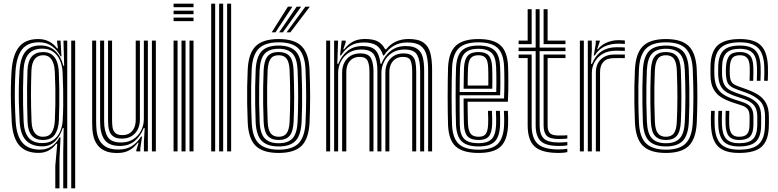

<svg xmlns="http://www.w3.org/2000/svg" viewBox="-20 -820 4216 1040"><path d="M279.5 200V78.8L290 -41.2H284.8Q267 -17 243 -4.4Q219 8.2 188.8 8.2Q120.5 8.2 84.9 -31.9Q49.2 -72 43.5 -159.8Q40.8 -210.2 39.5 -256.6Q38.2 -303 39 -347.8Q39.8 -392.5 42.8 -437.8Q49.5 -525.5 84 -567Q118.5 -608.5 187.2 -608.5Q220.2 -608.5 245.9 -595.2Q271.5 -582 289.2 -557.8H293.8L289 -594.8V-600H308L313 -514.8H308Q291 -548.8 261.4 -569.9Q231.8 -591 191.8 -591Q129.5 -591 99.6 -552.4Q69.8 -513.8 64.2 -437Q61.5 -392.5 60.6 -347.9Q59.8 -303.2 60.9 -256.8Q62 -210.2 65 -160Q70.2 -81.5 102.8 -45.5Q135.2 -9.5 196.8 -9.5Q232 -9.5 258.8 -27.1Q285.5 -44.8 302.5 -76.2H307.8L302.2 43.5V200ZM322.5 200V4.8L324.8 -126.5H319.8Q305.8 -81.5 277.6 -53.9Q249.5 -26.2 205.5 -27.2Q149.8 -28.5 120.2 -60.2Q90.8 -92 86.5 -159Q83.8 -208.2 82.5 -253.9Q81.2 -299.5 82 -344.9Q82.8 -390.2 85.8 -437.8Q90.8 -507.8 118 -540.8Q145.2 -573.8 197.8 -573.8Q249 -573.8 280.5 -542.9Q312 -512 322.8 -463.5L327.5 -463.8L323.8 -600H344.2V200ZM209 -45Q245 -45 268.6 -61.4Q292.2 -77.8 304.8 -105.4Q317.2 -133 319.5 -166Q321.8 -205 322.4 -247.1Q323 -289.2 322.1 -335.1Q321.2 -381 319 -430.2Q317.2 -464 304.9 -492.8Q292.5 -521.5 268.8 -539Q245 -556.5 208.5 -556.5Q159.8 -556.5 135 -527.8Q110.2 -499 107.2 -438Q105.2 -387.5 104.8 -342.4Q104.2 -297.2 105.1 -252.8Q106 -208.2 108 -159.8Q111 -102.2 135.4 -73.6Q159.8 -45 209 -45ZM212.2 -61.8Q173.2 -61.8 152.2 -85.6Q131.2 -109.5 129.2 -159.8Q127.8 -206.2 127 -252.2Q126.2 -298.2 126.6 -344.6Q127 -391 128.8 -437.5Q130.8 -488.8 151.8 -513.4Q172.8 -538 213.8 -538Q242.2 -538 260.5 -524.6Q278.8 -511.2 287.9 -487Q297 -462.8 298.5 -430Q300.5 -384.2 301.1 -339.2Q301.8 -294.2 301.1 -250.9Q300.5 -207.5 298.8 -166Q296.5 -119 276.6 -90.4Q256.8 -61.8 212.2 -61.8ZM212.2 -79.2Q246.2 -79.2 260.6 -103.1Q275 -127 277 -165.5Q279 -208.8 279.8 -253.1Q280.5 -297.5 279.8 -342.1Q279 -386.8 277 -430Q275.8 -457.2 268.9 -477.6Q262 -498 248.8 -509.4Q235.5 -520.8 214 -520.8Q184.5 -520.8 168.4 -500.5Q152.2 -480.2 150.2 -437.8Q147.8 -371.8 147.8 -305.2Q147.8 -238.8 151 -160.2Q153 -118.8 168.9 -99Q184.8 -79.2 212.2 -79.2ZM365.8 200V-600H387.2V200Z M614.2 8.8Q574.2 8.8 548.6 -3Q523 -14.8 508.8 -33.6Q494.5 -52.5 488.1 -74.6Q481.8 -96.8 480.5 -118Q479.2 -139.2 479.2 -155.2V-600H500.8V-159.2Q500.8 -140.2 503 -114.9Q505.2 -89.5 516 -65.6Q526.8 -41.8 551.5 -25.9Q576.2 -10 621 -10Q663.5 -10 693 -28Q722.5 -46 744.2 -80.5H749.5L740 -17V0H718.5L718.2 -6.2L730.8 -46.8H726.5Q705 -19.2 679 -5.2Q653 8.8 614.2 8.8ZM802.8 0V-600H824.2V0ZM640 -69.2Q612 -69.2 596.6 -79.2Q581.2 -89.2 574.6 -104.6Q568 -120 566.6 -136.9Q565.2 -153.8 565.2 -167.5V-600H587V-168.8Q587 -151.8 589.2 -133Q591.5 -114.2 603.2 -101.2Q615 -88.2 643.2 -88.2Q666.5 -88.2 682.5 -98.6Q698.5 -109 706.9 -127.6Q715.2 -146.2 715.2 -171V-600H737.8V-173Q737.8 -143.2 726.4 -119.8Q715 -96.2 693.2 -82.8Q671.5 -69.2 640 -69.2ZM627.2 -29.5Q570.8 -29.8 546.5 -62.8Q522.2 -95.8 522.2 -160.8V-600H544V-163.5Q544 -109.5 563.1 -78.9Q582.2 -48.2 635 -48.2Q675.8 -48.2 703.4 -66.8Q731 -85.2 745.1 -114.2Q759.2 -143.2 759.2 -174.8V-600H781V0H759.5V-52L763.8 -126H758.2Q741 -82 708.8 -55.5Q676.5 -29 627.2 -29.5Z M920.2 -781V-800H1028.2V-781ZM920.2 -705.5V-724.5H1028.2V-705.5ZM920.2 -743.2V-762.2H1028.2V-743.2ZM1006.5 0V-600H1028.2V0ZM920.2 0V-600H941.8V0ZM963.2 0V-600H985V0Z M1210.2 0V-800H1232V0ZM1124 0V-800H1145.5V0ZM1167 0V-800H1188.8V0Z M1489.5 8.5Q1404.2 8.5 1365 -30Q1325.8 -68.5 1321.8 -156.5Q1319.5 -210.2 1318.8 -257.8Q1318 -305.2 1318.8 -351Q1319.5 -396.8 1321.8 -444.2Q1326.2 -532 1365.2 -570.2Q1404.2 -608.5 1489.5 -608.5Q1575.5 -608.5 1614 -569.6Q1652.5 -530.8 1656.5 -443.8Q1660 -362.5 1659.9 -294.5Q1659.8 -226.5 1656.8 -156.2Q1652.2 -67.5 1612.9 -29.5Q1573.5 8.5 1489.5 8.5ZM1489.5 -9.2Q1563 -9.2 1597 -43.5Q1631 -77.8 1635 -157.2Q1638.2 -227 1638.4 -293.2Q1638.5 -359.5 1635 -442.8Q1631.5 -520.2 1598.4 -555.5Q1565.2 -590.8 1489.5 -590.8Q1414.8 -590.8 1380.9 -556Q1347 -521.2 1343.2 -442Q1341.2 -399.8 1340.5 -355.5Q1339.8 -311.2 1340.4 -262.2Q1341 -213.2 1343.5 -156.5Q1347.2 -74.5 1383.2 -41.9Q1419.2 -9.2 1489.5 -9.2ZM1489.5 -26.8Q1428.2 -26.8 1398.1 -56.6Q1368 -86.5 1364.8 -159.5Q1363 -206.5 1362.2 -254.1Q1361.5 -301.8 1362.1 -348.8Q1362.8 -395.8 1364.8 -440.2Q1368.2 -511.2 1397 -542.2Q1425.8 -573.2 1489.5 -573.2Q1549.8 -573.2 1580 -544Q1610.2 -514.8 1613.2 -443Q1615.5 -390.2 1616.2 -342.8Q1617 -295.2 1616.4 -250.2Q1615.8 -205.2 1613.8 -160.2Q1610.2 -87.8 1581 -57.2Q1551.8 -26.8 1489.5 -26.8ZM1489.5 -44.2Q1540.5 -44.2 1564.8 -70.9Q1589 -97.5 1592 -160.8Q1594.8 -219.5 1595 -289.8Q1595.2 -360 1592 -439.8Q1589.2 -503.5 1564.5 -529.6Q1539.8 -555.8 1489.5 -555.8Q1438.2 -555.8 1413.9 -529.2Q1389.5 -502.8 1386.2 -439.5Q1384.8 -400.8 1383.9 -356.5Q1383 -312.2 1383.6 -263.1Q1384.2 -214 1386.5 -160.2Q1389.2 -95.8 1414.5 -70Q1439.8 -44.2 1489.5 -44.2ZM1489.5 -61.8Q1450.2 -61.8 1430.4 -84Q1410.5 -106.2 1408 -161Q1406 -210.2 1405.4 -256.1Q1404.8 -302 1405.4 -347.1Q1406 -392.2 1408 -438.5Q1410.5 -492.2 1429.6 -515.2Q1448.8 -538.2 1489.5 -538.2Q1528 -538.2 1548 -516.5Q1568 -494.8 1570.2 -439.2Q1573.2 -365.5 1573.4 -296Q1573.5 -226.5 1570.5 -161.8Q1568 -107.5 1548.8 -84.6Q1529.5 -61.8 1489.5 -61.8ZM1489.5 -79.2Q1519.8 -79.2 1533.4 -99.2Q1547 -119.2 1548.8 -162.8Q1551.5 -223.8 1551.8 -290.6Q1552 -357.5 1548.8 -438.2Q1547 -482 1533 -501.4Q1519 -520.8 1489.5 -520.8Q1458.8 -520.8 1445.2 -500.8Q1431.8 -480.8 1429.5 -437.5Q1427.8 -392.5 1427 -349.2Q1426.2 -306 1427 -260.4Q1427.8 -214.8 1429.8 -161.8Q1431.5 -116.8 1446.1 -98Q1460.8 -79.2 1489.5 -79.2ZM1451.8 -645 1539.5 -783.8H1563.8L1472.2 -645ZM1532.2 -645 1634 -783.8H1658.2L1553 -645ZM1492 -645 1586.8 -783.8H1611L1512.5 -645Z M2299 0V-440.8Q2299 -486.8 2290.9 -520.1Q2282.8 -553.5 2258.8 -571.8Q2234.8 -590 2186.8 -590Q2144 -590 2112.5 -571.5Q2081 -553 2060 -519.5H2055.2Q2044.2 -556.8 2020 -573.4Q1995.8 -590 1950.5 -590Q1907.8 -590 1878.2 -572Q1848.8 -554 1827.2 -519.5H1822L1830.8 -600H1852.5L1852.8 -591.2L1839.5 -553.2H1844.2Q1865.2 -580.2 1891.8 -594.5Q1918.2 -608.8 1957 -608.8Q2000.8 -608.8 2025.9 -595.8Q2051 -582.8 2066 -553.2H2072Q2094.2 -581.5 2125.1 -595.1Q2156 -608.8 2193.5 -608.8Q2247.2 -608.8 2274.5 -588.9Q2301.8 -569 2311.1 -532.1Q2320.5 -495.2 2320.5 -444.8V0ZM1746.8 0V-600H1768.2V0ZM1833.2 0V-427Q1833.2 -456.8 1844.8 -480.1Q1856.2 -503.5 1878.1 -517.1Q1900 -530.8 1931.5 -530.8Q1976 -530.8 1989.5 -504.5Q2003 -478.2 2003 -432.5V0H1981.2V-431.2Q1981.2 -470 1971.1 -490.9Q1961 -511.8 1928.2 -511.8Q1905 -511.8 1888.9 -501.4Q1872.8 -491 1864.2 -472.5Q1855.8 -454 1855.8 -429V0ZM1789.8 0V-600H1811.2L1807.2 -474H1812.2Q1830.8 -519.8 1863.5 -545.2Q1896.2 -570.8 1944.2 -570.5Q1992.8 -570.2 2014.2 -547.6Q2035.8 -525 2041 -474H2045.5Q2063.8 -519.8 2097.4 -545.4Q2131 -571 2179.2 -570.5Q2219.5 -570.2 2240.6 -555.1Q2261.8 -540 2269.6 -511Q2277.5 -482 2277.5 -439.2V0H2255.8V-436.5Q2255.8 -492 2240 -521.9Q2224.2 -551.8 2171.5 -551.8Q2130.8 -551.8 2102.8 -533.2Q2074.8 -514.8 2060.4 -485.8Q2046 -456.8 2046 -425.2V0H2024.2V-436.5Q2024.2 -492 2007 -521.9Q1989.8 -551.8 1936.5 -551.8Q1896 -551.8 1868 -533.2Q1840 -514.8 1825.8 -485.8Q1811.5 -456.8 1811.5 -425.2V0ZM2067.5 0V-427Q2067.5 -456.8 2079.1 -480.1Q2090.8 -503.5 2112.9 -517.1Q2135 -530.8 2166.2 -530.8Q2196 -530.8 2210.6 -518.8Q2225.2 -506.8 2229.9 -484.8Q2234.5 -462.8 2234.5 -432.5V0H2212.8V-431.2Q2212.8 -469.2 2204.5 -490.5Q2196.2 -511.8 2163.2 -511.8Q2140 -511.8 2123.4 -501.4Q2106.8 -491 2097.9 -472.5Q2089 -454 2089 -429V0Z M2572.8 8.5Q2488.2 8.5 2449.5 -25.9Q2410.8 -60.2 2407 -141Q2406 -169 2405.4 -210.6Q2404.8 -252.2 2404.8 -298.1Q2404.8 -344 2405.4 -386Q2406 -428 2407 -457Q2411.5 -539 2450.5 -573.8Q2489.5 -608.5 2571.5 -608.5Q2652.8 -608.5 2690.6 -574.8Q2728.5 -541 2732 -461Q2732.8 -444 2733.1 -422.2Q2733.5 -400.5 2733.5 -375.5Q2733.5 -350.5 2733 -323.5Q2732.5 -296.5 2731 -269H2512.8Q2513 -246.8 2513.2 -224.8Q2513.5 -202.8 2513.9 -183.4Q2514.2 -164 2514.8 -149.2Q2516.8 -111.8 2529.5 -95.5Q2542.2 -79.2 2572.8 -79.2Q2599.8 -79.2 2611 -94.1Q2622.2 -109 2624 -146.2Q2624.8 -158 2624.5 -176.9Q2624.2 -195.8 2623 -219.5H2644.8Q2645.8 -195.8 2646 -176.9Q2646.2 -158 2645.8 -145.2Q2643.8 -99.2 2627.1 -80.5Q2610.5 -61.8 2572.8 -61.8Q2531.2 -61.8 2513 -81.1Q2494.8 -100.5 2493 -147Q2492.5 -163.8 2492 -187Q2491.5 -210.2 2491.4 -236.1Q2491.2 -262 2491.2 -286.5H2710.2Q2711.2 -310.2 2711.6 -334.2Q2712 -358.2 2712 -381Q2712 -403.8 2711.6 -423.9Q2711.2 -444 2710.5 -460Q2707 -532 2674 -561.4Q2641 -590.8 2571.5 -590.8Q2499.2 -590.8 2466 -559.5Q2432.8 -528.2 2428.8 -455.8Q2427.5 -425.8 2426.9 -383.5Q2426.2 -341.2 2426.2 -296Q2426.2 -250.8 2426.9 -210.2Q2427.5 -169.8 2428.5 -143Q2432 -71.2 2465.1 -40.2Q2498.2 -9.2 2572.8 -9.2Q2644 -9.2 2675.5 -39.8Q2707 -70.2 2710.5 -142Q2711 -153 2711 -166Q2711 -179 2710.6 -192.6Q2710.2 -206.2 2709.5 -219.5H2731Q2732 -201.2 2732.5 -180.1Q2733 -159 2732 -141.2Q2728.5 -60.5 2691.8 -26Q2655 8.5 2572.8 8.5ZM2572.8 -26.8Q2510.2 -26.8 2481.8 -53.4Q2453.2 -80 2450 -143.8Q2449 -171.8 2448.5 -212.8Q2448 -253.8 2448 -299.1Q2448 -344.5 2448.5 -385.6Q2449 -426.8 2450.2 -454.2Q2453.8 -519 2482.1 -546.1Q2510.5 -573.2 2571.5 -573.2Q2629.8 -573.2 2657.9 -548Q2686 -522.8 2688.8 -459.5Q2689.8 -442.2 2690.1 -418Q2690.5 -393.8 2690.4 -364.8Q2690.2 -335.8 2689.2 -304H2469.8Q2469.5 -256.8 2469.8 -220.5Q2470 -184.2 2470.5 -145.5Q2471.2 -91 2494.5 -67.6Q2517.8 -44.2 2572.8 -44.2Q2619.2 -44.2 2641.9 -65.6Q2664.5 -87 2667.2 -143.2Q2667.8 -158.8 2667.5 -178.1Q2667.2 -197.5 2666.2 -219.5H2687.8Q2688.8 -199.2 2689.1 -179.6Q2689.5 -160 2688.8 -142.8Q2686 -79.5 2659.5 -53.1Q2633 -26.8 2572.8 -26.8ZM2469.8 -321.5H2668Q2668.8 -349.5 2668.8 -375Q2668.8 -400.5 2668.4 -422Q2668 -443.5 2667.2 -459Q2664.8 -514.8 2640.8 -535.2Q2616.8 -555.8 2571.5 -555.8Q2522 -555.8 2498.4 -532.6Q2474.8 -509.5 2471.8 -453Q2471 -435 2470.5 -398.5Q2470 -362 2469.8 -321.5ZM2491.2 -339.2Q2491.5 -357 2491.8 -376.8Q2492 -396.5 2492.4 -415.9Q2492.8 -435.2 2493.2 -451.8Q2495.8 -499 2514 -518.6Q2532.2 -538.2 2571.5 -538.2Q2610 -538.2 2626.9 -519.5Q2643.8 -500.8 2645.8 -457Q2646.2 -445.8 2646.6 -427.5Q2647 -409.2 2647 -386.5Q2647 -363.8 2646.5 -339.2ZM2513.2 -356.8H2625Q2625.2 -377.2 2625.2 -396.6Q2625.2 -416 2624.9 -431.6Q2624.5 -447.2 2624 -456.2Q2622.5 -491.5 2610.4 -506.1Q2598.2 -520.8 2571.5 -520.8Q2542.8 -520.8 2529.8 -505Q2516.8 -489.2 2515 -450.8Q2514.5 -437.8 2514.1 -423.1Q2513.8 -408.5 2513.5 -392.1Q2513.2 -375.8 2513.2 -356.8Z M3006.8 -29.5Q2935.8 -29.5 2908.6 -56Q2881.5 -82.5 2881.5 -141.2V-543.2H2789.2V-562.2H2881.5V-770H2903V-562.2H3043V-543.2H2903V-141.2Q2903 -91.5 2925.5 -69.9Q2948 -48.2 3006.8 -48.2Q3018 -48.2 3029.4 -48.9Q3040.8 -49.5 3053 -50.8V-32.5Q3043 -30.8 3031.6 -30.1Q3020.2 -29.5 3006.8 -29.5ZM3006.8 8.5Q2914.2 8.5 2876.2 -26.2Q2838.2 -61 2838.2 -141.2V-505.5H2789.2V-524.5H2859.8V-141.2Q2859.8 -72.2 2892.1 -41.4Q2924.5 -10.5 3006.8 -10.5Q3020.5 -10.5 3032.1 -11.4Q3043.8 -12.2 3053 -14.2V4Q3035.2 8.5 3006.8 8.5ZM3006.8 -67Q2959.8 -67 2942.1 -84.1Q2924.5 -101.2 2924.5 -141.2V-524.5H3043V-505.5H2946.2V-141.2Q2946.2 -111 2958.9 -98.5Q2971.5 -86 3006.8 -86Q3025 -86 3036.4 -86.4Q3047.8 -86.8 3053 -87.5V-69.5Q3045 -68.5 3033.8 -67.8Q3022.5 -67 3006.8 -67ZM2789.2 -581V-600H2838.2V-770H2859.8V-581ZM2924.5 -581V-770H2946.2V-600H3043V-581Z M3164 0V-600H3185.5L3185.8 -548L3181.5 -474H3186.5Q3205.2 -520 3238.8 -542.1Q3272.2 -564.2 3320 -564.2Q3332.2 -564.2 3345.1 -563.9Q3358 -563.5 3364.5 -562.8V-544Q3357.2 -544.5 3343.1 -544.9Q3329 -545.2 3316 -545.2Q3273 -545.2 3243.9 -527.8Q3214.8 -510.2 3200.2 -482.8Q3185.8 -455.2 3185.8 -425.2V0ZM3121 0V-600H3142.5V0ZM3207.5 0V-427Q3207.5 -472.2 3234.5 -498.4Q3261.5 -524.5 3306.5 -524.5Q3321.2 -524.5 3336.1 -524.5Q3351 -524.5 3364.5 -524.5V-505.2Q3351.2 -505.5 3335.8 -505.4Q3320.2 -505.2 3306.5 -505.2Q3267 -505.2 3248.6 -485.1Q3230.2 -465 3230.2 -429V0ZM3196.2 -519.5 3207 -583V-600H3228.8L3229 -595.8L3214.5 -553.2H3218.5Q3235.8 -576.5 3266.5 -589.5Q3297.2 -602.5 3329.8 -602.5Q3337.2 -602.5 3346.2 -602Q3355.2 -601.5 3364.5 -600.8V-581.8Q3356.8 -582.8 3348.5 -583.1Q3340.2 -583.5 3331 -583.5Q3288.2 -583.5 3255.8 -568.8Q3223.2 -554 3201.5 -519.5Z M3587 8.5Q3501.8 8.5 3462.5 -30Q3423.2 -68.5 3419.2 -156.5Q3417 -210.2 3416.2 -257.8Q3415.5 -305.2 3416.2 -351Q3417 -396.8 3419.2 -444.2Q3423.8 -532 3462.8 -570.2Q3501.8 -608.5 3587 -608.5Q3673 -608.5 3711.5 -569.6Q3750 -530.8 3754 -443.8Q3757.5 -362.5 3757.4 -294.5Q3757.2 -226.5 3754.2 -156.2Q3749.8 -67.5 3710.4 -29.5Q3671 8.5 3587 8.5ZM3587 -9.2Q3660.5 -9.2 3694.5 -43.5Q3728.5 -77.8 3732.5 -157.2Q3735.8 -227 3735.9 -293.2Q3736 -359.5 3732.5 -442.8Q3729 -520.2 3695.9 -555.5Q3662.8 -590.8 3587 -590.8Q3512.2 -590.8 3478.4 -556Q3444.5 -521.2 3440.8 -442Q3438.8 -399.8 3438 -355.5Q3437.2 -311.2 3437.9 -262.2Q3438.5 -213.2 3441 -156.5Q3444.8 -74.5 3480.8 -41.9Q3516.8 -9.2 3587 -9.2ZM3587 -26.8Q3525.8 -26.8 3495.6 -56.6Q3465.5 -86.5 3462.2 -159.5Q3460.5 -206.5 3459.8 -254.1Q3459 -301.8 3459.6 -348.8Q3460.2 -395.8 3462.2 -440.2Q3465.8 -511.2 3494.5 -542.2Q3523.2 -573.2 3587 -573.2Q3647.2 -573.2 3677.5 -544Q3707.8 -514.8 3710.8 -443Q3713 -390.2 3713.8 -342.8Q3714.5 -295.2 3713.9 -250.2Q3713.2 -205.2 3711.2 -160.2Q3707.8 -87.8 3678.5 -57.2Q3649.2 -26.8 3587 -26.8ZM3587 -44.2Q3638 -44.2 3662.2 -70.9Q3686.5 -97.5 3689.5 -160.8Q3692.2 -219.5 3692.5 -289.8Q3692.8 -360 3689.5 -439.8Q3686.8 -503.5 3662 -529.6Q3637.2 -555.8 3587 -555.8Q3535.8 -555.8 3511.4 -529.2Q3487 -502.8 3483.8 -439.5Q3482.2 -400.8 3481.4 -356.5Q3480.5 -312.2 3481.1 -263.1Q3481.8 -214 3484 -160.2Q3486.8 -95.8 3512 -70Q3537.2 -44.2 3587 -44.2ZM3587 -61.8Q3547.8 -61.8 3527.9 -84Q3508 -106.2 3505.5 -161Q3503.5 -210.2 3502.9 -256.1Q3502.2 -302 3502.9 -347.1Q3503.5 -392.2 3505.5 -438.5Q3508 -492.2 3527.1 -515.2Q3546.2 -538.2 3587 -538.2Q3625.5 -538.2 3645.5 -516.5Q3665.5 -494.8 3667.8 -439.2Q3670.8 -365.5 3670.9 -296Q3671 -226.5 3668 -161.8Q3665.5 -107.5 3646.2 -84.6Q3627 -61.8 3587 -61.8ZM3587 -79.2Q3617.2 -79.2 3630.9 -99.2Q3644.5 -119.2 3646.2 -162.8Q3649 -223.8 3649.2 -290.6Q3649.5 -357.5 3646.2 -438.2Q3644.5 -482 3630.5 -501.4Q3616.5 -520.8 3587 -520.8Q3556.2 -520.8 3542.8 -500.8Q3529.2 -480.8 3527 -437.5Q3525.2 -392.5 3524.5 -349.2Q3523.8 -306 3524.5 -260.4Q3525.2 -214.8 3527.2 -161.8Q3529 -116.8 3543.6 -98Q3558.2 -79.2 3587 -79.2Z M3983.2 8.5Q3905.2 8.5 3869.9 -26.2Q3834.5 -61 3831.2 -141.2Q3830.5 -160.2 3830.5 -181.2Q3830.5 -202.2 3831.8 -219.5H3851.5Q3850.5 -203.2 3850.4 -182Q3850.2 -160.8 3851 -142.2Q3853.8 -71 3884.6 -40.1Q3915.5 -9.2 3983.2 -9.2Q4058.2 -9.2 4090.4 -39.6Q4122.5 -70 4123.5 -138.5Q4124 -147.2 4124 -155.1Q4124 -163 4124 -171.1Q4124 -179.2 4124 -187.8Q4124 -245 4096.5 -273.1Q4069 -301.2 4018.2 -319L3975.2 -334.2Q3950.5 -343 3937.5 -352.8Q3924.5 -362.5 3919.1 -376.9Q3913.8 -391.2 3912.2 -413.8Q3911.5 -423.5 3911.6 -434.1Q3911.8 -444.8 3912.2 -456.2Q3915 -500 3931.4 -519.1Q3947.8 -538.2 3988 -538.2Q4022.5 -538.2 4040.8 -520.8Q4059 -503.2 4060.5 -457.2Q4061 -445 4060.9 -425Q4060.8 -405 4060 -382.2H4040.2Q4041 -404 4041.2 -423Q4041.5 -442 4041 -456.2Q4039.8 -491 4027.1 -505.9Q4014.5 -520.8 3988 -520.8Q3959 -520.8 3946.9 -505.8Q3934.8 -490.8 3933.2 -456.2Q3932.8 -444.5 3932.6 -434.9Q3932.5 -425.2 3933.2 -413.8Q3934.5 -392.8 3939.9 -381.2Q3945.2 -369.8 3955.6 -363.5Q3966 -357.2 3981.2 -351.5L4023.2 -336.5Q4058.8 -324 4086.1 -307Q4113.5 -290 4129.1 -262Q4144.8 -234 4144.8 -187.8Q4144.8 -179 4144.9 -171Q4145 -163 4144.9 -155.1Q4144.8 -147.2 4144.5 -138.5Q4143.5 -61.2 4106.9 -26.4Q4070.2 8.5 3983.2 8.5ZM3983.2 -26.8Q3924.8 -26.8 3899 -54.2Q3873.2 -81.8 3870.8 -143Q3870.2 -160.2 3870.1 -180.1Q3870 -200 3871.2 -219.5H3891.2Q3890 -200 3890 -179.6Q3890 -159.2 3890.5 -144Q3892.5 -90.8 3914.1 -67.5Q3935.8 -44.2 3983.2 -44.2Q4036.8 -44.2 4058.8 -67Q4080.8 -89.8 4081.8 -138.8Q4082 -152 4082 -163.4Q4082 -174.8 4082 -187.8Q4082 -228.5 4064.1 -249.9Q4046.2 -271.2 4008 -284L3963 -299.2Q3930.2 -310.2 3910.5 -324Q3890.8 -337.8 3881.4 -359Q3872 -380.2 3870.2 -413.8Q3870 -426 3870.1 -435.9Q3870.2 -445.8 3870.2 -456.2Q3871 -518.2 3897.9 -545.8Q3924.8 -573.2 3988 -573.2Q4045.5 -573.2 4071.5 -546.9Q4097.5 -520.5 4100 -459.5Q4100.5 -443.8 4100.5 -425Q4100.5 -406.2 4099.2 -382.2H4079.5Q4080.5 -406.2 4080.6 -424.5Q4080.8 -442.8 4080.2 -459.2Q4078.2 -513.2 4055.4 -534.5Q4032.5 -555.8 3988 -555.8Q3936.2 -555.8 3914 -532.4Q3891.8 -509 3891.2 -456.2Q3891.2 -445.2 3891 -435.5Q3890.8 -425.8 3891.2 -413.8Q3893 -384.5 3901 -366.5Q3909 -348.5 3925.6 -337.1Q3942.2 -325.8 3969 -316.5L4013 -301.5Q4059.2 -285.8 4081.1 -261Q4103 -236.2 4103 -187.8Q4103 -174.8 4103 -163.1Q4103 -151.5 4102.8 -138.8Q4101.8 -79.8 4074.6 -53.2Q4047.5 -26.8 3983.2 -26.8ZM3983.2 -61.8Q3946.8 -61.8 3929.4 -80.9Q3912 -100 3910.2 -145Q3909.8 -160.2 3909.8 -180Q3909.8 -199.8 3910.8 -219.5H3930.5Q3929.5 -202 3929.5 -182.5Q3929.5 -163 3930 -146.5Q3931.2 -110.5 3943.8 -94.9Q3956.2 -79.2 3983.2 -79.2Q4014 -79.2 4026.5 -93.8Q4039 -108.2 4039.8 -139Q4040.2 -152 4040.2 -163.4Q4040.2 -174.8 4040.2 -187.8Q4040.2 -216.5 4029.1 -229.5Q4018 -242.5 3997.5 -249L3950.8 -264.2Q3915 -276 3887.6 -292.6Q3860.2 -309.2 3844.6 -337.9Q3829 -366.5 3828.5 -413.5Q3828.2 -426.8 3828.4 -437.2Q3828.5 -447.8 3828.5 -456.5Q3829 -537.2 3865.8 -572.9Q3902.5 -608.5 3988 -608.5Q4065.8 -608.5 4101 -574.4Q4136.2 -540.2 4139.5 -461.2Q4140 -443.8 4139.9 -422.8Q4139.8 -401.8 4138.8 -382.2H4119Q4120 -399.8 4120.2 -421.1Q4120.5 -442.5 4119.8 -460Q4116.8 -530.2 4086.1 -560.5Q4055.5 -590.8 3988 -590.8Q3913.8 -590.8 3881.9 -559.2Q3850 -527.8 3849.5 -456.5Q3849.2 -445.2 3849.1 -435.5Q3849 -425.8 3849.5 -413.5Q3851 -374.5 3862.6 -349.6Q3874.2 -324.8 3897.5 -309.1Q3920.8 -293.5 3956.8 -281.8L4002.8 -266.8Q4036 -255.5 4048.5 -237.4Q4061 -219.2 4061 -187.8Q4061 -180 4061.1 -172.1Q4061.2 -164.2 4061.1 -156.1Q4061 -148 4060.8 -138.8Q4060 -98.5 4042.4 -80.1Q4024.8 -61.8 3983.2 -61.8Z"/></svg>

Font: Big Shoulders Inline Display Thin
Style: Bold
Weight: 700
Version: Version 2.002